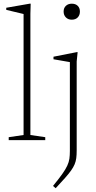

<svg xmlns="http://www.w3.org/2000/svg" viewBox="-20 -740 506 1014"><path d="M140.5 -27 219 -15.5V0H26V-15.5L104.5 -27V-666Q98 -667.5 83.8 -671Q69.5 -674.5 51 -678.8Q32.5 -683 13 -688V-699L136.5 -720.5H142L140.5 -667.5ZM359 -636Q340 -636 328 -648Q316 -660 316 -679Q316 -698 328 -709.2Q340 -720.5 359 -720.5Q379 -720.5 390.5 -709.2Q402 -698 402 -679Q402 -660 390.5 -648Q379 -636 359 -636ZM349 -412Q343.5 -413 328.8 -415.5Q314 -418 296 -421.2Q278 -424.5 262.5 -427V-440.5L384.5 -464.5H390L385 -415.5V54Q385 77.5 382.8 95Q380.5 112.5 374 128Q367.5 143.5 355.2 160.8Q343 178 323.2 200.2Q303.5 222.5 274 254L260 242Q291 204 308.8 179Q326.5 154 335.2 135Q344 116 346.5 98.2Q349 80.5 349 57.5Z"/></svg>

Font: Newsreader ExtraLight
Style: Regular
Weight: 250
Designer: Hugues Gentile
Foundry: Production Type
Version: Version 1.003